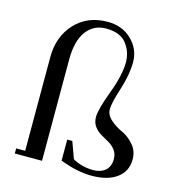

<svg xmlns="http://www.w3.org/2000/svg" viewBox="-111 -842 877 947"><g transform="rotate(15 327.5 -369.0)"><path d="M48 0V-26H94V-505Q94 -609 157 -677.5Q220 -746 324 -746Q398 -746 446.5 -699Q495 -652 495 -586Q495 -522 469.5 -443Q444 -364 444 -333Q444 -303 471 -279.5Q498 -256 530.5 -241.5Q563 -227 590 -196Q617 -165 617 -122Q617 -61 570 -26.5Q523 8 442 8Q367 8 280 -26V-133H306L337 -48Q384 -21 442 -21Q480 -21 503.5 -41Q527 -61 527 -100Q527 -127 512.5 -145.5Q498 -164 478 -175.5Q458 -187 437.5 -198.5Q417 -210 402.5 -230Q388 -250 388 -278Q388 -316 424.5 -413.5Q461 -511 461 -576Q461 -629 429 -670.5Q397 -712 324 -712Q261 -712 224 -662Q187 -612 187 -517V0Z"/></g></svg>

Font: Dihjauti
Style: Bold
Weight: 700
Designer: T. Christopher White
Version: Version 3.0.0